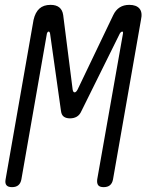

<svg xmlns="http://www.w3.org/2000/svg" viewBox="-20 -760 640 790"><path d="M445 -22Q442 -6 432.5 2Q423 10 406.5 10Q390 10 384 2Q378 -6 380 -22L486 -622Q487 -628 485 -629Q485 -630 483 -630Q478 -630 473 -622L315 -303Q308 -287 296 -280Q284 -273 268 -273Q252 -273 242.5 -280Q233 -287 231 -303L186 -622Q184 -631 179.5 -630Q175 -629 173 -622L68 -22Q65 -6 55.5 2Q46 10 29.5 10Q13 10 6.5 2Q0 -6 3 -22L118 -678Q125 -709 142 -724.5Q159 -740 188 -740Q211 -740 224 -729.5Q237 -719 240 -698L279 -391Q281 -380 287 -380Q293 -380 299 -391L446 -698Q456 -719 472.5 -729.5Q489 -740 512 -740Q541 -740 554 -724.5Q567 -709 560 -678Z"/></svg>

Font: Maple Mono ExtraLight
Style: Italic
Weight: 275
Italic angle: -10°
Monospace: yes
Designer: subframe7536
Version: Version 7.000